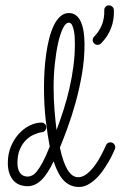

<svg xmlns="http://www.w3.org/2000/svg" viewBox="-20 -704 474 731"><path d="M208 -142.1Q231.9 -29.3 277.3 -29.3Q294.9 -29.3 311 -42.2Q327.1 -55.2 341.1 -74Q355 -92.8 365.7 -113.8Q376.5 -134.8 383.3 -150.4Q388.2 -162.1 400.4 -162.1Q408.2 -162.1 413.6 -156.2Q418.9 -150.4 418.9 -143.6Q418.9 -139.6 417.5 -136.7Q414.1 -128.4 407.5 -114.5Q400.9 -100.6 391.4 -84.7Q381.8 -68.8 370.1 -52.2Q358.4 -35.6 344.2 -22.5Q330.1 -9.3 314.2 -0.7Q298.3 7.8 280.8 7.8Q248 7.8 224.6 -14.9Q201.2 -37.6 184.1 -89.8Q160.6 -40 136.7 -17.6Q112.8 4.9 85 4.9Q70.3 4.9 56.6 0.2Q43 -4.4 32.7 -15.1Q22.5 -25.9 16.1 -42.7Q9.8 -59.6 9.8 -84Q9.8 -117.7 21.5 -146Q33.2 -174.3 51.8 -194.6Q70.3 -214.8 93 -226.1Q115.7 -237.3 138.2 -237.3Q145.5 -237.3 150.9 -232.2Q156.2 -227.1 156.2 -219.2Q156.2 -212.4 151.9 -207Q147.5 -201.7 140.1 -200.7Q125.5 -198.7 108.9 -191.4Q92.3 -184.1 78.4 -170.2Q64.5 -156.2 55.4 -134.8Q46.4 -113.3 46.4 -83.5Q46.4 -59.1 56.4 -45.4Q66.4 -31.7 85.4 -31.7Q93.3 -31.7 102.1 -35.9Q110.8 -40 120.8 -52.2Q130.9 -64.5 142.8 -86.9Q154.8 -109.4 169.4 -146Q161.1 -189 154.3 -245.1Q147.5 -301.3 147.5 -370.6Q147.5 -400.9 149.4 -433.8Q151.4 -466.8 155.8 -498.3Q160.2 -529.8 167.5 -558.1Q174.8 -586.4 185.3 -607.9Q195.8 -629.4 210 -641.8Q224.1 -654.3 242.2 -654.3Q258.3 -654.3 269.5 -645.5Q280.8 -636.7 287.8 -621.1Q294.9 -605.5 298.3 -583.5Q301.8 -561.5 301.8 -535.2Q301.8 -478.5 292 -421.9Q282.2 -365.2 267.8 -313.5Q253.4 -261.7 237.3 -217.8Q221.2 -173.8 208 -142.1ZM265.1 -535.6Q265.1 -547.9 264.4 -562Q263.7 -576.2 261 -588.6Q258.3 -601.1 253.9 -609.4Q249.5 -617.7 242.2 -617.7Q230 -617.7 219.5 -596.2Q209 -574.7 201.2 -539.8Q193.4 -504.9 188.7 -460.7Q184.1 -416.5 184.1 -371.6Q184.1 -328.6 187.5 -285.6Q190.9 -242.7 195.3 -209Q209.5 -246.6 222.2 -286.4Q234.9 -326.2 244.4 -367.7Q253.9 -409.2 259.5 -451.4Q265.1 -493.7 265.1 -535.6ZM413.6 -666Q416.5 -591.3 364.7 -538.6Q358.4 -533.2 351.6 -533.2Q343.8 -533.2 338.4 -538.6Q333 -543.9 333 -551.5Q333 -559.1 338.4 -564.5Q378.9 -606 377 -664.6Q376.5 -672.4 381.6 -678Q386.7 -683.6 394.5 -683.6Q401.9 -683.6 407.5 -678.7Q413.1 -673.8 413.6 -666Z"/></svg>

Font: Sacramento
Style: Regular
Weight: 400
Designer: Astigmatic (AOETI)
Foundry: Astigmatic (AOETI)
Version: Version 1.000